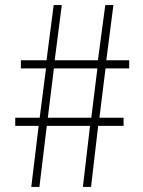

<svg xmlns="http://www.w3.org/2000/svg" viewBox="-20 -735 561 755"><path d="M103 0H135L164 -240H334L306 0H338L366 -240H466V-272H371L395 -466H488V-498H398L426 -715H394L365 -498H195L223 -715H191L163 -498H62V-466H161L136 -272H40V-240H132ZM168 -272 192 -466H363L339 -272Z"/></svg>

Font: Noto Sans JP Thin
Style: Regular
Weight: 100
Designer: Ryoko NISHIZUKA 西塚涼子 (kana, bopomofo & ideographs); Paul D. Hunt (Latin, Greek & Cyrillic); Sandoll Communications 산돌커뮤니
Foundry: Adobe
Version: Version 2.004;hotconv 1.0.118;makeotfexe 2.5.65603